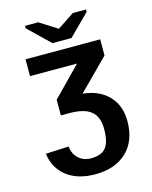

<svg xmlns="http://www.w3.org/2000/svg" viewBox="-133 -799 867 1094"><g transform="rotate(-15 300.0 -252.5)"><path d="M290.5 113.3Q354 113.3 380.1 79.8Q406.2 46.4 406.2 -30.3Q406.2 -101.1 366.2 -134.3Q326.2 -167.5 237.8 -167.5H188V-259.8L353.5 -429.2H76.2V-528.3H516.6V-433.1L339.4 -254.9Q435.5 -245.6 490.7 -188.2Q545.9 -130.9 545.9 -38.1Q545.9 77.6 477.8 142.6Q409.7 207.5 291.5 207.5Q189 207.5 124.8 158.2Q60.5 108.9 48.8 21.5L184.1 15.1Q189.5 59.6 218.5 86.4Q247.6 113.3 290.5 113.3ZM360.4 -577.6H248.5L122.6 -699.2V-713.4H200.7L303.7 -647.9H305.7L404.8 -713.4H482.4V-699.2Z"/></g></svg>

Font: Cousine
Style: Bold
Weight: 700
Monospace: yes
Designer: Steve Matteson
Foundry: Ascender Corporation
Version: Version 1.20